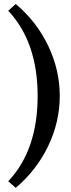

<svg xmlns="http://www.w3.org/2000/svg" viewBox="-20 -763 353 954"><path d="M58.1 170.4 21 137.7Q167 -17.1 167 -286.1Q167 -553.7 21 -709.5L58.1 -743.2Q161.1 -656.7 219 -536.4Q276.9 -416 276.9 -286.1Q276.9 -156.7 219 -36.6Q161.1 83.5 58.1 170.4Z"/></svg>

Font: Elstob 8pt Medium
Style: Regular
Weight: 500
Designer: Peter S. Baker
Version: Version 1.015